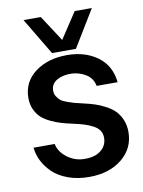

<svg xmlns="http://www.w3.org/2000/svg" viewBox="-85 -809 654 877"><g transform="rotate(-10 241.5 -371.0)"><path d="M85.9 -750H166L244.1 -629.9L323.2 -750H402.8L298.8 -579.1H188ZM257.8 7.8Q203.6 7.8 159.9 -8.3Q116.2 -24.4 89.4 -50.5Q62.5 -76.7 47.6 -106.7Q32.7 -136.7 29.8 -168H127.9Q135.3 -129.9 172.4 -102.8Q209.5 -75.7 255.9 -77.1Q301.8 -77.6 328.4 -99.9Q355 -122.1 355 -157.2Q355 -176.3 345.5 -190.7Q335.9 -205.1 316.4 -215.3Q296.9 -225.6 276.1 -231.9Q255.4 -238.3 224.1 -245.1Q194.8 -251.5 172.6 -258.1Q150.4 -264.6 125.2 -276.6Q100.1 -288.6 83.7 -303.7Q67.4 -318.8 56.6 -342.3Q45.9 -365.7 45.9 -395Q45.9 -469.2 104.7 -513.7Q163.6 -558.1 252.9 -558.1Q336.4 -558.1 394 -516.4Q451.7 -474.6 460 -396H362.8Q355 -433.1 325.2 -451.2Q295.4 -469.2 261.2 -471.2Q219.7 -472.7 191.4 -456.5Q163.1 -440.4 163.1 -408.2Q163.1 -393.6 170.7 -381.8Q178.2 -370.1 186.8 -362.8Q195.3 -355.5 215.8 -348.1Q236.3 -340.8 247.8 -337.6Q259.3 -334.5 287.1 -328.1Q288.1 -327.6 289.1 -327.4Q290 -327.1 291 -327.1Q319.3 -320.8 341.6 -313.5Q363.8 -306.2 388.9 -293Q414.1 -279.8 430.7 -263.2Q447.3 -246.6 458.3 -220.9Q469.2 -195.3 469.2 -164.1Q469.2 -88.4 410.4 -40.3Q351.6 7.8 257.8 7.8Z"/></g></svg>

Font: Oakes Grotesk Medium
Style: Regular
Weight: 500
Designer: Samuel Oakes
Foundry: Samuel Oakes
Version: Version 1.000;PS 001.000;hotconv 1.0.88;makeotf.lib2.5.64775